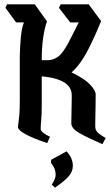

<svg xmlns="http://www.w3.org/2000/svg" viewBox="-20 -659 506 883"><path d="M197 -1Q131 -23 97 -42Q63 -61 63 -73Q63 -84 65 -96Q67 -108 69 -131Q71 -154 71 -197V-402Q72 -447 76 -489Q80 -531 90 -556H54L5 -623L12 -639H140L196 -561Q185 -530 178.5 -485Q172 -440 172 -384V-382H199Q223 -382 246 -397.5Q269 -413 297 -467Q318 -508 327 -526Q336 -544 342 -556H303L251 -623L259 -639H388L445 -562Q439 -548 434 -536Q429 -524 421.5 -506.5Q414 -489 398 -456Q376 -410 354.5 -378.5Q333 -347 309 -326Q369 -297 394.5 -270Q420 -243 420 -224Q420 -202 419.5 -173.5Q419 -145 418.5 -119Q418 -93 418 -78Q418 -61 429 -50Q440 -39 466 -24L451 4Q384 -25 346 -46.5Q308 -68 308 -92Q308 -106 308.5 -130Q309 -154 309.5 -179.5Q310 -205 310 -221Q310 -275 238 -296Q222 -301 203 -304Q184 -307 172 -308V-175Q172 -132 169.5 -106.5Q167 -81 167 -67Q167 -50 210 -30ZM286 37Q315 68 315 103Q315 129 297.5 150Q280 171 233 204L218 190Q236 164 236 144Q236 116 215 91V76Z"/></svg>

Font: Jaini Purva
Style: Regular
Weight: 400
Designer: Maithili Shingre, Girish Dalvi (Devanagari), Taresh Vohra (Latin)
Foundry: Ek Type
Version: Version 2.000; ttfautohint (v1.8.4.7-5d5b)